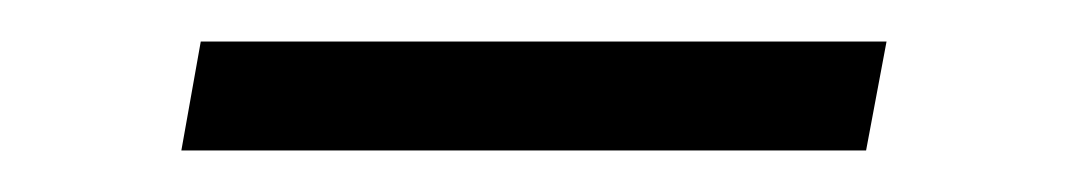

<svg xmlns="http://www.w3.org/2000/svg" viewBox="-20 -285 511 92"><path d="M76.2 -265.1H404.8L395 -212.9H66.9Z"/></svg>

Font: Quattrocento Roman
Style: Regular
Weight: 400
Designer: Pablo Impallari
Foundry: Pablo Impallari. www.impallari.com Igino Marini. www.ikern.com
Version: Version 1.000